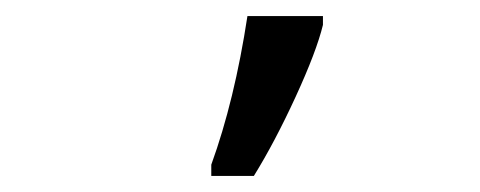

<svg xmlns="http://www.w3.org/2000/svg" viewBox="-20 -825 597 239"><path d="M243 -606V-620Q272 -700 288 -805H382V-794Q374 -761 348 -704.5Q322 -648 296 -606Z"/></svg>

Font: Advent Sans Logo
Style: Regular
Weight: 400
Designer: Types & Symbols
Foundry: Types & Symbols
Version: Version 1.002